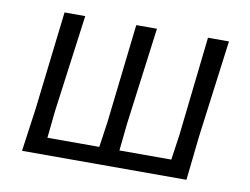

<svg xmlns="http://www.w3.org/2000/svg" viewBox="-61 -583 867 667"><g transform="rotate(10 372.5 -249.5)"><path d="M696 -499 651 -156 634 0H54L75 -150L116 -499H189L143 -156L133 -60H316L329 -150L369 -499H442L397 -156L387 -60H570L583 -150L622 -499Z"/></g></svg>

Font: Alegreya Sans SC
Style: Italic
Weight: 400
Italic angle: -7°
Designer: Juan Pablo del Peral
Foundry: Huerta Tipografica
Version: Version 2.008; ttfautohint (v1.6)